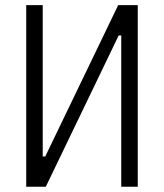

<svg xmlns="http://www.w3.org/2000/svg" viewBox="-20 -713 626 733"><path d="M80.1 0H154.8L433.1 -577.6H442.9V0H505.9V-693.4H431.2L152.8 -115.7H143.1V-693.4H80.1Z"/></svg>

Font: Cascadia Code Light
Style: Regular
Weight: 300
Monospace: yes
Designer: Aaron Bell
Foundry: Saja Typeworks
Version: Version 2404.023